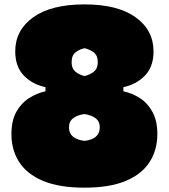

<svg xmlns="http://www.w3.org/2000/svg" viewBox="-20 -847 778 886"><path d="M370.1 19Q252.9 19 178.2 -12.5Q103.5 -43.9 68.1 -99.9Q32.7 -155.8 32.7 -228Q32.7 -290 55.2 -330.6Q77.6 -371.1 113.8 -394Q149.9 -417 189.9 -425.8V-444.8Q129.4 -457.5 89.8 -498.5Q50.3 -539.6 50.3 -609.9Q50.3 -707.5 133.1 -767.1Q215.8 -826.7 370.1 -826.7Q523.4 -826.7 606 -767.1Q688.5 -707.5 688.5 -609.9Q688.5 -539.6 649.2 -498.5Q609.9 -457.5 549.3 -444.8V-425.8Q590.3 -417 626 -394Q661.6 -371.1 683.8 -330.3Q706.1 -289.6 706.1 -228Q706.1 -155.8 670.7 -99.9Q635.3 -43.9 561 -12.5Q486.8 19 370.1 19ZM370.1 -496.1Q395.5 -502 413.3 -516.6Q431.2 -531.2 431.2 -559.6Q431.2 -591.3 412.4 -605.5Q393.6 -619.6 370.1 -624.5Q346.7 -619.6 328.6 -605.5Q310.5 -591.3 310.5 -559.6Q310.5 -531.2 327.6 -516.6Q344.7 -502 370.1 -496.1ZM370.1 -196.8Q440.4 -205.6 440.4 -258.8Q440.4 -287.1 420.9 -301.5Q401.4 -315.9 368.7 -320.8Q336.9 -315.9 317.6 -301.5Q298.3 -287.1 298.3 -258.8Q298.3 -206.1 370.1 -196.8Z"/></svg>

Font: Pinar DS1 Black
Style: Regular
Weight: 900
Designer: Amin Abedi
Version: Version 3.000